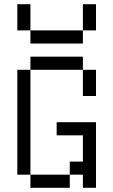

<svg xmlns="http://www.w3.org/2000/svg" viewBox="-20 -895 540 915"><path d="M125 -62.5V0H312.5V-62.5ZM125 -62.5Q125 -62.5 125 -562.5H62.5Q62.5 -562.5 62.5 -62.5ZM375 -62.5V0H437.5V-312.5H250V-250H375Q375 -250 375 -125H312.5V-62.5ZM375 -562.5Q375 -562.5 375 -437.5H437.5Q437.5 -437.5 437.5 -562.5ZM125 -562.5H375V-625H125ZM125 -750V-687.5H375V-750ZM125 -750Q125 -750 125 -875H62.5Q62.5 -875 62.5 -750ZM375 -750H437.5Q437.5 -750 437.5 -875H375Q375 -875 375 -750Z"/></svg>

Font: Unifont
Style: Regular
Weight: 500
Version: Version 15.1.04